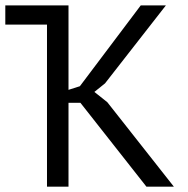

<svg xmlns="http://www.w3.org/2000/svg" viewBox="-20 -704 709 724"><path d="M157.2 0Q177.7 0 238.3 0Q238.3 -79.1 238.3 -316.4Q249 -316.4 283.2 -316.4Q345.7 -237.3 532.2 0Q558.6 0 635.7 0Q573.2 -80.1 384.8 -318.4Q372.1 -328.1 335.9 -357.4Q345.7 -365.2 376 -389.6Q433.6 -462.9 605.5 -683.6Q582 -683.6 510.7 -683.6Q453.1 -607.4 281.2 -378.9Q270.5 -375 238.3 -365.2Q238.3 -445.3 238.3 -683.6Q178.7 -683.6 0 -683.6Q0 -666 0 -611.3Q39.1 -611.3 157.2 -611.3Q157.2 -458 157.2 0Z"/></svg>

Font: Aptus Gothic JP
Style: Medium
Weight: 400
Designer: Fuminori Ogawa / Motoya
Version: Version 1